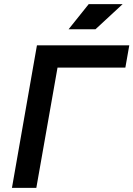

<svg xmlns="http://www.w3.org/2000/svg" viewBox="-20 -914 649 934"><path d="M38.1 0 140.6 -585 159.7 -693.4H608.9L589.8 -585H259.8L156.7 0ZM313.5 -771.5 411.6 -894H576.7L444.3 -771.5Z"/></svg>

Font: CaskaydiaCove NFP SemiBold
Style: Italic
Weight: 600
Italic angle: -10°
Designer: Aaron Bell
Foundry: Saja Typeworks
Version: Version 2111.001; VTT 6.35;Nerd Fonts 3.1.1